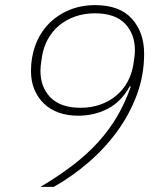

<svg xmlns="http://www.w3.org/2000/svg" viewBox="-20 -730 640 750"><path d="M543 -520Q543 -436 514.5 -359.5Q486 -283 437.5 -216.5Q389 -150 325 -95Q261 -40 190 0H138Q209 -42 265 -85Q321 -128 364 -175.5Q407 -223 438 -276Q469 -329 491 -392L487 -393Q454 -333 401.5 -305.5Q349 -278 285 -278Q244 -278 210 -290Q176 -302 152 -325Q128 -348 114.5 -380Q101 -412 101 -453Q101 -507 118.5 -554Q136 -601 169 -635.5Q202 -670 248.5 -690Q295 -710 352 -710Q447 -710 495 -657Q543 -604 543 -520ZM295 -309Q337 -309 372 -321.5Q407 -334 434 -356.5Q461 -379 478 -410Q495 -441 501 -478Q505 -503 506 -514Q507 -525 507 -533Q507 -598 468 -638Q429 -678 351 -678Q309 -678 273.5 -665.5Q238 -653 211 -630.5Q184 -608 167 -577Q150 -546 144 -509Q140 -484 139 -473Q138 -462 138 -454Q138 -389 177.5 -349Q217 -309 295 -309Z"/></svg>

Font: IBM Plex Mono ExtraLight
Style: Italic
Weight: 200
Italic angle: -9°
Monospace: yes
Designer: Mike Abbink, Paul van der Laan, Pieter van Rosmalen
Foundry: Bold Monday
Version: Version 2.3